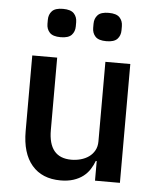

<svg xmlns="http://www.w3.org/2000/svg" viewBox="-53 -780 686 837"><g transform="rotate(5 290.0 -361.0)"><path d="M393 -86H389Q382 -67 370.5 -49Q359 -31 341.5 -17.5Q324 -4 299.5 4Q275 12 243 12Q162 12 117.5 -40Q73 -92 73 -189V-520H182V-203Q182 -82 282 -82Q303 -82 323 -87.5Q343 -93 358.5 -104Q374 -115 383.5 -132Q393 -149 393 -172V-520H502V0H393ZM189 -610Q155 -610 141 -625Q127 -640 127 -663V-681Q127 -704 141 -719Q155 -734 189 -734Q223 -734 237 -719Q251 -704 251 -681V-663Q251 -640 237 -625Q223 -610 189 -610ZM389 -610Q355 -610 341 -625Q327 -640 327 -663V-681Q327 -704 341 -719Q355 -734 389 -734Q423 -734 437 -719Q451 -704 451 -681V-663Q451 -640 437 -625Q423 -610 389 -610Z"/></g></svg>

Font: IBM Plex Sans Arabic Medium
Style: Regular
Weight: 500
Designer: Mike Abbink, Paul van der Laan, Pieter van Rosmalen, Wael Morcos, Khajak Apelian
Foundry: Bold Monday
Version: Version 1.1